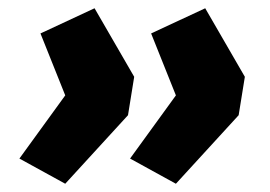

<svg xmlns="http://www.w3.org/2000/svg" viewBox="-20 -500 655 465"><path d="M138 -55 27 -116 138 -269 78 -419 209 -480 305 -314 290 -221ZM406 -55 295 -116 406 -269 346 -419 477 -480 573 -314 558 -221Z"/></svg>

Font: Nunito Sans 10pt SemiExpanded Black
Style: Italic
Weight: 900
Width: 6
Italic angle: -9°
Designer: Vernon Adams
Foundry: Vernon Adams
Version: Version 3.101;gftools[0.9.27]